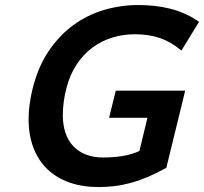

<svg xmlns="http://www.w3.org/2000/svg" viewBox="-20 -738 818 770"><path d="M647 -64.9Q606.4 -42.5 570.8 -27.6Q535.2 -12.7 502.2 -3.9Q469.2 4.9 437.7 8.5Q406.2 12.2 375 12.2Q311 12.2 259.3 -5.9Q207.5 -23.9 170.9 -58.6Q134.3 -93.3 114.5 -144.3Q94.7 -195.3 94.7 -260.7Q94.7 -316.9 110.8 -382.3Q132.3 -469.2 174.8 -532.5Q217.3 -595.7 273.7 -637Q330.1 -678.2 397 -698Q463.9 -717.8 534.2 -717.8Q567.4 -717.8 599.6 -714.4Q631.8 -710.9 662.6 -703.1Q693.4 -695.3 722.4 -682.4Q751.5 -669.4 778.3 -650.4L707.5 -535.2Q686.5 -552.7 665.3 -565.2Q644 -577.6 621.3 -585.4Q598.6 -593.3 573.7 -596.9Q548.8 -600.6 521 -600.6Q472.7 -600.6 429 -586.9Q385.3 -573.2 349.4 -546.1Q313.5 -519 286.9 -478.8Q260.3 -438.5 246.6 -385.3Q238.8 -355.5 235.4 -328.4Q231.9 -301.3 231.9 -276.9Q231.9 -237.3 242.4 -205.8Q252.9 -174.3 273.4 -152.3Q293.9 -130.4 324 -118.4Q354 -106.4 393.1 -106.4Q434.1 -106.4 470.2 -112.1Q506.3 -117.7 539.1 -132.3L571.3 -265.6H417.5L444.3 -374.5H722.7Z"/></svg>

Font: Andika New Basic
Style: Bold Italic
Weight: 700
Italic angle: -14°
Designer: Victor Gaultney, Annie Olsen, Pablo Ugerman
Foundry: SIL International
Version: Version 5.500